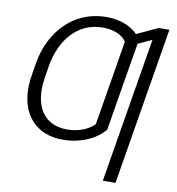

<svg xmlns="http://www.w3.org/2000/svg" viewBox="-99 -825 1028 1117"><g transform="rotate(10 415.5 -266.5)"><path d="M604.5 -377.9 557.1 -92.3Q530.8 -60.5 492.4 -37.6Q454.1 -14.6 408 -2.4Q361.8 9.8 312.5 9.8Q222.2 9.8 161.9 -32.7Q101.6 -75.2 77.4 -151.6Q53.2 -228 70.3 -330.6L77.6 -377L155.3 -378.4L147.5 -330.6Q133.8 -244.6 150.6 -182.6Q167.5 -120.6 212.4 -86.9Q257.3 -53.2 327.6 -53.2Q374 -53.2 416.3 -68.8Q458.5 -84.5 486.3 -112.3L530.3 -377.9ZM647.9 -637.2 599.6 -348.1H525.4L569.3 -614.3Q551.8 -641.6 514.6 -657.5Q477.5 -673.3 430.2 -673.3Q377.4 -673.3 332.3 -654.3Q287.1 -635.3 251.7 -598.6Q216.3 -562 192.1 -510Q168 -458 157.2 -392.1L148.9 -340.8H72.3L80.1 -392.1Q97.2 -498 147.2 -575.4Q197.3 -652.8 272.9 -695.1Q348.6 -737.3 441.9 -737.3Q488.8 -737.3 529.5 -725.1Q570.3 -712.9 600.8 -690.4Q631.3 -668 647.9 -637.2ZM812.5 -727.5 658.2 204.1H583.5L725.6 -652.8L603.5 -596.7L614.7 -664.6L750 -727.5Z"/></g></svg>

Font: Inter 17pt Light
Style: Italic
Weight: 300
Italic angle: -9.3988°
Version: Version 4.001;git-66647c0bb